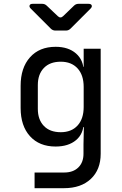

<svg xmlns="http://www.w3.org/2000/svg" viewBox="-20 -805 640 1005"><path d="M161 180V98H316Q363 98 390 71.5Q417 45 417 0V-50L419 -140H401L418 -165Q418 -105 378 -71.5Q338 -38 271 -38Q186 -38 137 -92Q88 -146 88 -240V-356Q88 -450 137 -505Q186 -560 271 -560Q338 -560 378 -525Q418 -490 418 -430L401 -455H418V-550H507V0Q507 83 455.5 131.5Q404 180 315 180ZM298 -113Q354 -113 386 -148Q418 -183 418 -245V-350Q418 -412 386 -447Q354 -482 298 -482Q241 -482 209.5 -449Q178 -416 178 -360V-235Q178 -179 209.5 -146Q241 -113 298 -113ZM270 -645Q256 -645 246 -655L141 -760Q132 -769 135 -777Q138 -785 151 -785H201Q215 -785 225 -775L283 -720Q297 -707 311 -721L367 -775Q377 -785 391 -785H443Q457 -785 460 -777Q463 -769 454 -760L349 -655Q339 -645 325 -645Z"/></svg>

Font: Pitagon Sans Mono
Style: Regular
Weight: 400
Monospace: yes
Designer: Travis Tran
Foundry: Pitagon
Version: Version 1.001;gftools[0.9.26]